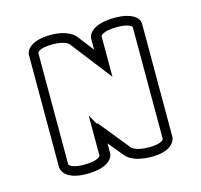

<svg xmlns="http://www.w3.org/2000/svg" viewBox="-88 -620 795 759"><g transform="rotate(-15 310.0 -240.5)"><path d="M332.3 -424.2 281.8 -489.6C277.7 -495.1 252.5 -525 181.5 -525C92.2 -525 78 -483.7 78 -471.9V-11.2C78 -6.8 79.9 9.8 98.8 23.5C113.7 34.6 137.9 43 177.5 43C220.2 43 247.4 34.7 264.2 23.5C285.4 9.5 287.7 -7.8 287.7 -12.5V-52.6C304.6 -32.2 321.7 -11.9 338.2 8.7C345.4 18.1 372 44 442.5 44C481.3 44 505.4 35.6 520.4 24.4C539.3 10.8 542 -5.8 542 -11.2V-472.8C542 -486.9 534.3 -498 523.8 -505.6C503.2 -520.5 470.9 -525 443.5 -525C400.9 -525 373.5 -516.7 356.6 -505.6C335.1 -491.7 332.3 -474.6 332.3 -469.5ZM503.1 -480.9C503.1 -480.9 503.1 -480.9 503.1 -480.9C503.1 -480.9 503.1 -480.9 503.1 -480.9ZM501.1 -473.9C501.8 -473.2 502.9 -472 503 -471.8V-13.1C502.5 -11.3 500.8 -7.8 493.2 -3.8C485.2 0.5 469.9 5 442.5 5C411.1 5 392.4 -1.2 382.7 -6.1C376.8 -9 374.4 -11.3 373.7 -12L270.7 -139H266.5C259.1 -152.1 251.7 -165.3 244.3 -178.4V-13.9C243.7 -12.1 241.4 -8.2 232.5 -4C223.1 0.5 205.5 5 176.5 5C137.4 5 123.2 -4.5 118.3 -9.3C116.8 -10.8 116.2 -11.7 116 -12.1V-469C116.7 -470.8 123.8 -487 179.5 -487C204.4 -487 221 -482.7 231 -478.5C238 -475.4 242.2 -472.9 245 -469.2C288.2 -413.4 331.4 -357.7 374.6 -301.9V-468.1C375.2 -469.9 377.5 -473.8 386.3 -478C395.8 -482.5 413.4 -487 442.5 -487C482.9 -487 498 -477.4 501.1 -473.9Z"/></g></svg>

Font: Platiipus Bold
Style: Bold
Weight: 400
Version: Version 001.000